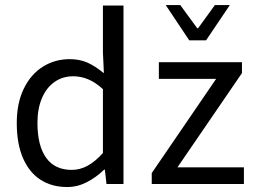

<svg xmlns="http://www.w3.org/2000/svg" viewBox="-20 -734 1019 766"><path d="M394.5 -441.9 390.6 -524.9V-711.9H472.7V0H404.8L398.4 -57.1H395.5Q363.8 -26.4 326.2 -7.1Q288.6 12.2 248 12.2Q187 12.2 141.8 -16.8Q96.7 -45.9 71.8 -103Q46.9 -160.2 46.9 -243.2Q46.9 -322.8 75 -380.4Q103 -438 151.1 -468Q199.2 -498 257.8 -498Q297.4 -498 328.4 -484.4Q359.4 -470.7 394.5 -441.9ZM390.6 -123.5V-378.4Q360.4 -405.8 331.5 -417.7Q302.7 -429.7 272 -429.7Q230 -429.7 197.8 -407.2Q165.5 -384.8 147.5 -342.8Q129.4 -300.8 129.4 -244.1Q129.4 -152.8 164.1 -104.5Q198.7 -56.2 266.1 -56.2Q299.3 -56.2 329.6 -72.8Q359.9 -89.4 390.6 -123.5ZM842.3 -419.4H613.8V-485.8H945.3V-442.4L688 -66.4H953.1V0H585.4V-43.5ZM699.2 -713.9 766.6 -621.6H770.5L837.4 -713.9H897L802.2 -573.2H734.9L641.1 -713.9Z"/></svg>

Font: Varta
Style: Regular
Weight: 400
Designer: Joana Correia, Viktoriya Grabowska, Eben Sorkin
Foundry: Sorkin Type
Version: Version 1.002; ttfautohint (v1.3) -l 8 -r 24 -G 200 -x 12 -H